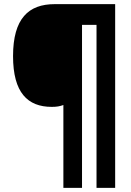

<svg xmlns="http://www.w3.org/2000/svg" viewBox="-20 -780 634 927"><path d="M536 127V-760H244C118 -760 43 -691 43 -509C43 -333 113 -264 230 -264C255 -264 269 -267 286 -273V127H376V-660H446V127Z"/></svg>

Font: Noto Sans Thai Looped SemiCondensed Black
Style: Regular
Weight: 900
Width: 4
Designer: Sasikarn Vongin, Ben Mitchell
Foundry: The Fontpad Ltd
Version: Version 1.001